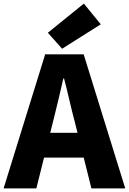

<svg xmlns="http://www.w3.org/2000/svg" viewBox="-28 -1047 716 1067"><path d="M-8 0 223 -745H437L668 0H480L387 -372Q372 -428 357.5 -491Q343 -554 328 -611H324Q311 -553 296 -490.5Q281 -428 267 -372L174 0ZM149 -171V-309H509V-171ZM317 -776 238 -865 438 -1027 532 -912Z"/></svg>

Font: Noto Sans JP Thin Black
Style: Regular
Weight: 900
Version: Version 2.004-H2;hotconv 1.0.118;makeotfexe 2.5.65603